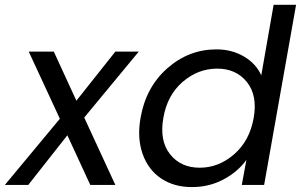

<svg xmlns="http://www.w3.org/2000/svg" viewBox="-59 -760 1237 789"><path d="M312 0 217.8 -204.1 57.1 0H-39.1L187 -272L59.1 -547.9H162.1L254.9 -346.2L415 -547.9H511.2L287.1 -276.9L415 0Z M518.6 -275.9Q540.5 -401.9 628.7 -479.5Q716.8 -557.1 830.6 -557.1Q894 -557.1 943.8 -527.6Q993.7 -498 1014.6 -450.2L1065.4 -740.2H1157.7L1026.4 0H934.6L953.6 -103Q918.5 -54.2 859.6 -22.7Q800.8 8.8 729.5 8.8Q656.2 8.8 603.3 -26.6Q550.3 -62 527.1 -127.4Q503.9 -192.9 518.6 -275.9ZM983.4 -274.9Q1000 -367.2 955.8 -422.6Q911.6 -478 833.5 -478Q754.9 -478 691.7 -423.6Q628.4 -369.1 612.3 -275.9Q595.7 -182.1 639.6 -126.5Q683.6 -70.8 761.7 -70.8Q839.8 -70.8 903.3 -126.2Q966.8 -181.6 983.4 -274.9Z"/></svg>

Font: SVN-Poppins
Style: Italic
Weight: 400
Italic angle: -10°
Designer: Ninad Kale (Devanagari), Jonny Pinhorn (Latin)
Foundry: Indian Type Foundry
Version: Version 3.002 2017